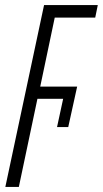

<svg xmlns="http://www.w3.org/2000/svg" viewBox="-20 -734 404 754"><path d="M54 0 127 -346H228L204 -235H248L283 -394H138L195 -665H354L364 -714H153L1 0Z"/></svg>

Font: Noto Sans Display Condensed Light
Style: Italic
Weight: 300
Width: 3
Designer: Monotype Design team
Foundry: Monotype Imaging Inc.
Version: 1.000